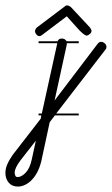

<svg xmlns="http://www.w3.org/2000/svg" viewBox="-142 -439 412 707"><path d="M148 -14H60L41 11L10 155Q4 179 -5.5 196.5Q-15 214 -27 225.5Q-39 237 -51.5 242.5Q-64 248 -76 248Q-98 248 -110 233.5Q-122 219 -122 199V197Q-122 183 -116 168Q-109 151 -95 131L8 -2L10 -14H0V-21H12L69 -280H0V-287H70Q74 -297 85 -297Q95 -297 99 -292Q102 -290 103 -287H148V-280H104V-275L59 -69L217 -277Q223 -285 230 -285Q237 -285 243.5 -279.5Q250 -274 250 -266Q250 -260 246 -256L65 -21H148ZM14 -311Q8 -306 3 -306Q-3 -306 -8 -312Q-13 -318 -13 -324Q-13 -331 -6 -338L100 -418Q100 -419 106 -419Q111 -419 119 -413L189 -338Q195 -330 195 -325Q195 -319 188.5 -313.5Q182 -308 177 -308Q172 -308 162.5 -316Q153 -324 142.5 -336Q132 -348 121.5 -359.5Q111 -371 104 -379ZM-10 79 -67 152Q-88 180 -88 197Q-88 203 -85.5 208Q-83 213 -77 213Q-63 213 -47.5 197Q-32 181 -25 148Z"/></svg>

Font: Gruenewald VA 3. Klasse
Style: Regular
Weight: 400
Designer: Peter Wiegel
Foundry: Peter Wiegel, nach dem Schriftentwurf von Dr. H. Gr¸newald
Version: Version 0.007